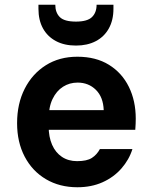

<svg xmlns="http://www.w3.org/2000/svg" viewBox="-20 -777 641 809"><path d="M306 12Q231 12 173.5 -22Q116 -56 84 -117Q52 -178 52 -258Q52 -340 84 -403Q116 -466 173 -502Q230 -538 306 -538Q384 -538 439 -504Q494 -470 523 -411Q552 -352 552 -277Q552 -267 551.5 -255Q551 -243 550 -230H149V-313H417Q415 -368 384 -398.5Q353 -429 307 -429Q273 -429 245.5 -411.5Q218 -394 201.5 -360Q185 -326 185 -274V-245Q185 -200 199.5 -167Q214 -134 241 -116Q268 -98 305 -98Q346 -98 367 -111.5Q388 -125 401 -149H538Q524 -104 491.5 -67Q459 -30 412 -9Q365 12 306 12ZM300 -585Q251 -585 215.5 -604Q180 -623 161 -657.5Q142 -692 142 -740V-757H213Q213 -724 232 -705Q251 -686 300 -686Q348 -686 367.5 -705Q387 -724 387 -757H458V-740Q458 -692 438.5 -657Q419 -622 383.5 -603.5Q348 -585 300 -585Z"/></svg>

Font: DM Sans 9pt
Style: Bold
Weight: 700
Version: Version 4.004;gftools[0.9.30]